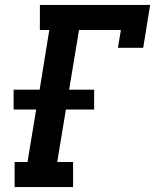

<svg xmlns="http://www.w3.org/2000/svg" viewBox="-20 -755 640 775"><path d="M39 0V-101H91L126 -313H35V-393H140L179 -634H141V-735H586L558 -562H456L468 -634H299L259 -393H360V-313H246L211 -101H275V0Z"/></svg>

Font: Iosevka Curly Slab ExObl
Style: Bold
Weight: 700
Width: 7
Italic angle: -9°
Monospace: yes
Designer: Belleve Invis
Foundry: Belleve Invis
Version: Version 11.0.0; ttfautohint (v1.8.3)